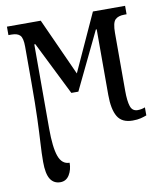

<svg xmlns="http://www.w3.org/2000/svg" viewBox="-86 -606 784 917"><g transform="rotate(-10 306.0 -148.0)"><path d="M133 240Q101 240 84.5 214Q68 188 68 130Q68 90 71 41.5Q74 -7 76.5 -77Q79 -147 79 -252V-427Q79 -468 66.5 -481.5Q54 -495 25 -495H10V-536H174L300 -258L427 -536H583V-495H572Q542 -495 527.5 -480.5Q513 -466 513 -417V-136Q513 -87 521.5 -61Q530 -35 556 -35Q575 -35 592 -42V-3Q579 2 563 6Q547 10 524 10Q472 10 451 -25.5Q430 -61 430 -131V-449H426L292 -171H258L129 -430H124V-22Q124 70 139.5 113Q155 156 192 156Q192 190 176.5 215Q161 240 133 240Z"/></g></svg>

Font: Noto Serif ExtraCondensed
Style: Regular
Weight: 400
Width: 2
Designer: Monotype Design Team
Foundry: Monotype Imaging Inc.
Version: Version 2.015